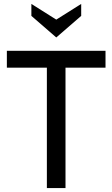

<svg xmlns="http://www.w3.org/2000/svg" viewBox="-20 -959 573 979"><path d="M219 0V-614H15V-700H518V-614H314V0ZM267 -768 140 -878V-939L267 -859L394 -939V-878Z"/></svg>

Font: Cabin Resolve
Style: Regular-Resolve
Weight: 400
Designer: Pablo Impallari
Foundry: Pablo Impallari. http://www.impallari.com Igino Marini. http://www.ikern.com
Version: Version 3.001